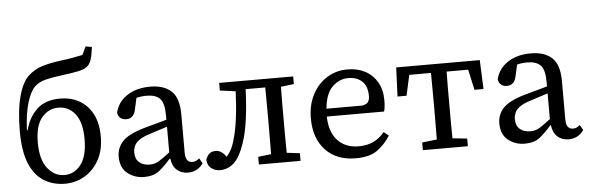

<svg xmlns="http://www.w3.org/2000/svg" viewBox="-49 -924 3378 1101"><g transform="rotate(-5 1640.0 -373.5)"><path d="M286 13Q218 13 165 -19.5Q112 -52 82.5 -122.5Q53 -193 53 -307Q53 -429 74.5 -509Q96 -589 133 -623Q168 -656 212.5 -670Q257 -684 325 -693Q367 -698 396 -703.5Q425 -709 449 -714L471 -761L507 -755Q501 -705 492 -679.5Q483 -654 464 -641Q448 -630 418.5 -623.5Q389 -617 335 -610Q271 -602 230.5 -592.5Q190 -583 164 -559Q137 -534 117.5 -470.5Q98 -407 94 -310L98 -311Q117 -385 165.5 -430.5Q214 -476 299 -476Q360 -476 408 -449.5Q456 -423 484.5 -370.5Q513 -318 513 -239Q513 -160 481.5 -103.5Q450 -47 398.5 -17Q347 13 286 13ZM287 -37Q344 -37 381.5 -86Q419 -135 419 -232Q419 -329 381.5 -377Q344 -425 285 -425Q227 -425 188.5 -378.5Q150 -332 150 -236Q150 -138 189.5 -87.5Q229 -37 287 -37Z M994 11Q955 11 929.5 -12Q904 -35 899 -78H895Q860 -37 827.5 -11.5Q795 14 742 14Q686 14 645.5 -18.5Q605 -51 605 -115Q605 -165 639.5 -202.5Q674 -240 769 -267Q801 -275 833 -284.5Q865 -294 896 -302V-327Q896 -398 871.5 -423.5Q847 -449 795 -449Q765 -449 736 -442L722 -379Q712 -325 668 -325Q645 -325 632.5 -337Q620 -349 618 -367Q632 -427 685.5 -463Q739 -499 820 -499Q898 -499 941 -459.5Q984 -420 984 -325V-106Q984 -75 994.5 -61.5Q1005 -48 1024 -48Q1037 -48 1046.5 -53Q1056 -58 1064 -65L1081 -35Q1049 11 994 11ZM696 -131Q696 -93 719 -73.5Q742 -54 779 -54Q808 -54 832 -68.5Q856 -83 896 -114V-262L794 -229Q752 -216 731 -200Q710 -184 703 -166.5Q696 -149 696 -131Z M1178 13Q1150 13 1128 -3.5Q1106 -20 1104 -53Q1112 -76 1125.5 -87.5Q1139 -99 1161 -99Q1179 -99 1193.5 -89.5Q1208 -80 1222 -60Q1240 -81 1251 -103Q1262 -125 1271 -159Q1285 -207 1294 -277.5Q1303 -348 1306 -430L1216 -442V-486H1642V-442L1567 -433Q1566 -394 1566 -350.5Q1566 -307 1566 -271V-215Q1566 -179 1566 -135.5Q1566 -92 1567 -53L1642 -44V0H1402V-44L1477 -53Q1477 -91 1477.5 -135Q1478 -179 1478 -215V-271Q1478 -309 1477.5 -353.5Q1477 -398 1477 -437H1364Q1361 -349 1350.5 -269Q1340 -189 1320 -130Q1292 -48 1257 -17.5Q1222 13 1178 13Z M1955 -449Q1904 -449 1864 -410.5Q1824 -372 1816 -285H2021Q2049 -290 2057 -303.5Q2065 -317 2065 -336Q2065 -392 2035.5 -420.5Q2006 -449 1955 -449ZM1959 13Q1849 13 1785.5 -54.5Q1722 -122 1722 -237Q1722 -314 1752.5 -373Q1783 -432 1836 -465.5Q1889 -499 1955 -499Q2013 -499 2057 -475.5Q2101 -452 2126 -408.5Q2151 -365 2151 -304Q2151 -265 2144 -240H1814Q1816 -150 1861 -102Q1906 -54 1981 -54Q2031 -54 2067 -71.5Q2103 -89 2131 -123L2159 -100Q2127 -50 2083 -18.5Q2039 13 1959 13Z M2228 -319 2235 -486H2716L2723 -319H2671L2645 -437H2521Q2520 -398 2520 -353.5Q2520 -309 2520 -271V-215Q2520 -179 2520 -135.5Q2520 -92 2521 -53L2605 -44V0H2346V-44L2431 -54Q2431 -92 2431.5 -135.5Q2432 -179 2432 -215V-271Q2432 -309 2431.5 -353.5Q2431 -398 2431 -437H2306L2280 -319Z M3185 11Q3146 11 3120.5 -12Q3095 -35 3090 -78H3086Q3051 -37 3018.5 -11.5Q2986 14 2933 14Q2877 14 2836.5 -18.5Q2796 -51 2796 -115Q2796 -165 2830.5 -202.5Q2865 -240 2960 -267Q2992 -275 3024 -284.5Q3056 -294 3087 -302V-327Q3087 -398 3062.5 -423.5Q3038 -449 2986 -449Q2956 -449 2927 -442L2913 -379Q2903 -325 2859 -325Q2836 -325 2823.5 -337Q2811 -349 2809 -367Q2823 -427 2876.5 -463Q2930 -499 3011 -499Q3089 -499 3132 -459.5Q3175 -420 3175 -325V-106Q3175 -75 3185.5 -61.5Q3196 -48 3215 -48Q3228 -48 3237.5 -53Q3247 -58 3255 -65L3272 -35Q3240 11 3185 11ZM2887 -131Q2887 -93 2910 -73.5Q2933 -54 2970 -54Q2999 -54 3023 -68.5Q3047 -83 3087 -114V-262L2985 -229Q2943 -216 2922 -200Q2901 -184 2894 -166.5Q2887 -149 2887 -131Z"/></g></svg>

Font: Source Serif 4 SmText
Style: Regular
Weight: 400
Designer: Frank Grießhammer
Foundry: Adobe
Version: Version 4.005;hotconv 1.1.0;makeotfexe 2.6.0